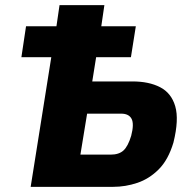

<svg xmlns="http://www.w3.org/2000/svg" viewBox="-20 -725 742 745"><path d="M99 0 179 -503H63L81 -623H199L211 -705H385L373 -623H507L488 -503H353L338 -409H494Q558 -409 601.5 -386.5Q645 -364 660 -312.5Q675 -261 653 -172Q633 -105 596 -68Q559 -31 513 -15.5Q467 0 419 0ZM292 -125H409Q442 -125 459.5 -141.5Q477 -158 489 -198Q501 -244 490.5 -264Q480 -284 450 -284H318Z"/></svg>

Font: Nunito Sans 7pt Condensed Black
Style: Italic
Weight: 900
Width: 3
Italic angle: -9°
Designer: Vernon Adams
Foundry: Vernon Adams
Version: Version 3.101;gftools[0.9.27]